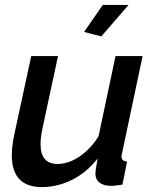

<svg xmlns="http://www.w3.org/2000/svg" viewBox="-20 -751 626 781"><path d="M150 10Q28 10 28 -120Q28 -138 30.5 -158.5Q33 -179 38 -203L107 -523H216L152 -225Q145 -191 145 -165Q145 -84 214 -84Q243 -84 272.5 -97Q302 -110 330.5 -135.5Q359 -161 381 -197L450 -523H560L477 -130Q476 -125 475 -121.5Q474 -118 474 -115Q474 -95 497 -94L478 0Q463 2 452 3.5Q441 5 432 5Q402 5 385 -8Q368 -21 368 -45Q368 -50 369 -57.5Q370 -65 372 -76.5Q374 -88 377 -106Q332 -49 273 -19.5Q214 10 150 10ZM392 -603 322 -621 398 -731H503Z"/></svg>

Font: Raleway Thin SemiBold
Style: Italic
Weight: 600
Italic angle: -12°
Version: Version 4.026